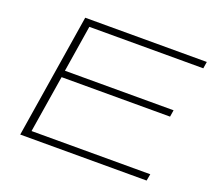

<svg xmlns="http://www.w3.org/2000/svg" viewBox="-118 -859 1138 1018"><g transform="rotate(20 451.0 -350.0)"><path d="M87 0 199 -700H885L879 -662H236L194 -399H807L801 -361H189L137 -38H807L800 0Z"/></g></svg>

Font: Georama ExtraExtended ExtraLight
Style: Italic
Weight: 200
Width: 8
Italic angle: -9°
Designer: Jean-Baptiste Levee
Foundry: Production Type
Version: Version 1.000